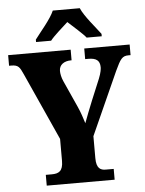

<svg xmlns="http://www.w3.org/2000/svg" viewBox="-61 -980 779 1028"><g transform="rotate(-5 328.5 -465.5)"><path d="M158 -784V-771H239C257 -795 306 -837 334 -863C360 -839 416 -790 430 -771H511V-784C483 -822 426 -886 407 -931H262C243 -886 186 -822 158 -784ZM148 0H513V-58H470C443 -58 420 -68 420 -124V-242L572 -580C601 -642 611 -657 645 -657H656V-714H412V-657H429C471 -657 491 -643 491 -606C491 -598 489 -578 476 -546L429 -433C412 -390 395 -349 383 -315C373 -346 366 -370 350 -406L285 -550C276 -570 272 -591 272 -606C272 -638 298 -657 336 -657H339V-714H3V-657H15C53 -657 60 -644 78 -604L241 -243V-125C241 -69 217 -58 180 -58H148Z"/></g></svg>

Font: Noto Serif Sinhala Condensed Black
Style: Regular
Weight: 900
Width: 3
Designer: Jelle Bosma - Monotype Design Team
Foundry: Monotype Imaging Inc.
Version: Version 2.007